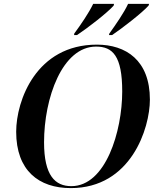

<svg xmlns="http://www.w3.org/2000/svg" viewBox="-20 -954 813 985"><path d="M541 -782 539 -774H555C611 -812 710 -889 742 -925L745 -934H637C617 -890 574 -828 541 -782ZM361 -782 360 -774H375C432 -812 530 -888 563 -925L565 -934H458C436 -888 395 -828 361 -782ZM343 11C652 11 749 -296 749 -443C749 -645 626 -725 477 -725C166 -725 63 -438 63 -278C63 -79 179 11 343 11ZM346 1C263 1 206 -53 206 -224C206 -450 299 -715 473 -715C558 -715 607 -667 607 -485C607 -280 522 1 346 1Z"/></svg>

Font: Noto Serif Display SemiBold
Style: Italic
Weight: 600
Italic angle: -12°
Designer: Monotype Design Team
Foundry: Monotype Imaging Inc.
Version: Version 2.009